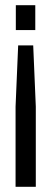

<svg xmlns="http://www.w3.org/2000/svg" viewBox="-20 -720 198 740"><path d="M116 -700H41V-604H116ZM40 -309V0H118V-309L108 -545H50Z"/></svg>

Font: Bebas Neue Regular two
Style: Regular2
Weight: 400
Designer: Ryoichi Tsunekawa & LGV (GE)
Foundry: Free Software Foundation, Inc.
Version: Version 1.003 August 13, 2016